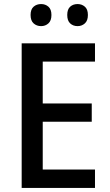

<svg xmlns="http://www.w3.org/2000/svg" viewBox="-20 -928 544 948"><path d="M449 0H87V-714H449V-624H191V-417H433V-327H191V-91H449ZM131 -854Q131 -882 146 -895Q161 -908 183 -908Q204 -908 219 -895Q234 -882 234 -854Q234 -826 219 -812.5Q204 -799 183 -799Q161 -799 146 -812.5Q131 -826 131 -854ZM312 -854Q312 -882 326.5 -895Q341 -908 363 -908Q384 -908 399 -895Q414 -882 414 -854Q414 -826 399 -812.5Q384 -799 363 -799Q341 -799 326.5 -812.5Q312 -826 312 -854Z"/></svg>

Font: Noto Sans Malayalam SemiCondensed Medium
Style: Regular
Weight: 500
Width: 4
Designer: Jelle Bosma - Monotype Design Team
Foundry: Monotype Imaging Inc.
Version: Version 2.104; ttfautohint (v1.8.4.7-5d5b)